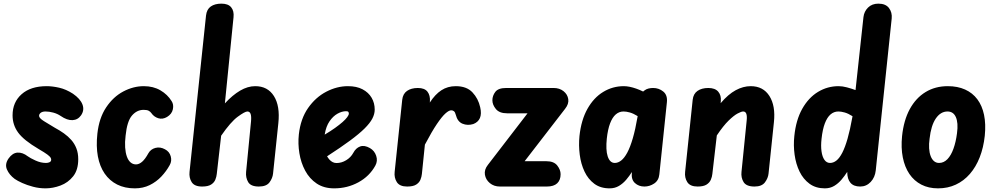

<svg xmlns="http://www.w3.org/2000/svg" viewBox="-20 -1024 5495 1054"><path d="M230 10Q195 10 161.8 1.2Q128.5 -7.5 102 -19.5Q75.5 -31.5 60.5 -42Q30.5 -64.5 18 -93.8Q5.5 -123 27 -154Q48.5 -184.5 76.2 -186.2Q104 -188 132.5 -166Q145 -156.5 174.5 -143Q204 -129.5 232.5 -129.5Q244 -129.5 252.5 -133.8Q261 -138 261 -147.5Q261 -153 257.5 -159Q254 -165 239.8 -175.8Q225.5 -186.5 192 -206Q110.5 -254 79.8 -296Q49 -338 49 -391Q49 -463 98.8 -507Q148.5 -551 236.5 -551Q267.5 -551 305 -542.5Q342.5 -534 380.5 -509.5Q420.5 -482 432.5 -450.8Q444.5 -419.5 425 -391Q407.5 -366 378 -364.5Q348.5 -363 313 -387.5Q294.5 -400 272 -406Q249.5 -412 230 -412Q213 -412 203.8 -405Q194.5 -398 194.5 -388Q194.5 -375.5 221.5 -358.8Q248.5 -342 280.5 -323Q307.5 -308.5 330.8 -292Q354 -275.5 371.8 -255.2Q389.5 -235 399.5 -209Q409.5 -183 409.5 -150Q409.5 -91 381.5 -56Q353.5 -21 312 -5.5Q270.5 10 230 10Z M720 10Q665 10 623.2 -11Q581.5 -32 554.5 -71.2Q527.5 -110.5 517.2 -165.8Q507 -221 514.5 -290Q524 -376.5 562.8 -434.5Q601.5 -492.5 656.8 -521.8Q712 -551 769.5 -551Q821.5 -551 860.5 -528.2Q899.5 -505.5 922 -469Q934.5 -450.5 929 -424.2Q923.5 -398 897 -382Q872.5 -367.5 848.8 -375Q825 -382.5 811 -403Q805.5 -411 796.2 -416Q787 -421 768.5 -421Q731.5 -421 704.5 -389.8Q677.5 -358.5 669.5 -279.5Q665 -243.5 667 -214.5Q669 -185.5 676.5 -164.5Q684 -143.5 696.8 -132.5Q709.5 -121.5 726.5 -121.5Q743.5 -121.5 760.2 -136Q777 -150.5 794.5 -182.5Q807 -205 833 -212Q859 -219 885.5 -204.5Q910 -192 917.2 -166Q924.5 -140 911.5 -117.5Q893.5 -84.5 866 -55.2Q838.5 -26 802 -8Q765.5 10 720 10Z M1089.5 0Q1047.5 0 1032.2 -24.2Q1017 -48.5 1020.5 -80.5L1111 -939Q1115 -973 1137.2 -988.5Q1159.5 -1004 1195.5 -1004Q1232.5 -1004 1249 -984Q1265.5 -964 1262 -930L1214.5 -456.5Q1256.5 -502 1298.2 -526.5Q1340 -551 1381 -551Q1449.5 -551 1483.8 -496.5Q1518 -442 1508 -348L1479 -71.5Q1476.5 -46 1459.5 -23Q1442.5 0 1401 0Q1357 0 1342.5 -24.2Q1328 -48.5 1331 -80.5L1358 -357.5Q1360.5 -385 1355.8 -398.5Q1351 -412 1338 -412Q1324.5 -412 1285.5 -383.5Q1246.5 -355 1194 -279L1170 -69Q1168.5 -53.5 1162 -37.5Q1155.5 -21.5 1138.8 -10.8Q1122 0 1089.5 0Z M1814.5 10Q1758 10 1718.5 -16.5Q1679 -43 1655.5 -86.8Q1632 -130.5 1623.5 -182.8Q1615 -235 1620.5 -286Q1630 -372 1671.2 -431Q1712.5 -490 1771 -520.5Q1829.5 -551 1890 -551Q1937.5 -551 1970.2 -533.8Q2003 -516.5 2020 -487.5Q2037 -458.5 2037 -422.5Q2037 -398 2024 -373Q2011 -348 1981.2 -318.5Q1951.5 -289 1901 -251.8Q1850.5 -214.5 1775.5 -166Q1781.5 -155.5 1789 -147.2Q1796.5 -139 1806.2 -134Q1816 -129 1827.5 -129Q1855 -129 1880.5 -144.5Q1906 -160 1919.5 -185Q1933.5 -211.5 1957 -220Q1980.5 -228.5 2011 -211Q2036 -196.5 2045.2 -168.5Q2054.5 -140.5 2040.5 -115Q2008.5 -56.5 1947.5 -23.2Q1886.5 10 1814.5 10ZM1762.5 -285Q1794.5 -304 1819 -321.5Q1843.5 -339 1860.5 -354Q1877.5 -369 1886.2 -381Q1895 -393 1895 -400.5Q1895 -406 1892.2 -409.8Q1889.5 -413.5 1879.5 -413.5Q1857 -413.5 1832.5 -399.8Q1808 -386 1789 -358.2Q1770 -330.5 1763 -288Z M2215 0Q2174 0 2158.5 -24.2Q2143 -48.5 2146.5 -80.5L2188 -476Q2191.5 -509 2214.5 -525Q2237.5 -541 2274 -541Q2311 -541 2326.8 -520.5Q2342.5 -500 2340 -467L2339.5 -461Q2368.5 -506 2403 -528.5Q2437.5 -551 2482 -551Q2541.5 -551 2573.5 -517Q2605.5 -483 2616 -435.5Q2624.5 -399 2614.5 -376Q2604.5 -353 2578 -343Q2547 -333.5 2519.2 -344.8Q2491.5 -356 2482 -394Q2478.5 -408 2472.2 -413.2Q2466 -418.5 2457 -418.5Q2444.5 -418.5 2425.2 -401.2Q2406 -384 2378.2 -343Q2350.5 -302 2312.5 -230L2296 -69Q2294.5 -53.5 2288 -37.5Q2281.5 -21.5 2264.8 -10.8Q2248 0 2215 0Z M2724.5 0Q2691.5 0 2669 -18.8Q2646.5 -37.5 2642 -65Q2637.5 -92.5 2658 -118.5L2876 -402H2763.5Q2721.5 -402 2702.2 -425.5Q2683 -449 2683 -473.5Q2683 -498.5 2699.2 -519.8Q2715.5 -541 2758.5 -541H3019.5Q3051.5 -541 3073.5 -523.5Q3095.5 -506 3099.5 -479.8Q3103.5 -453.5 3082 -426.5L2860 -139H2979.5Q3020.5 -139 3039 -115.5Q3057.5 -92 3057.5 -67.5Q3057.5 -35.5 3038.8 -17.8Q3020 0 2982 0Z M3326.5 10Q3276.5 10 3242.5 -15.2Q3208.5 -40.5 3188.8 -82.2Q3169 -124 3162.5 -175Q3156 -226 3161 -277Q3170.5 -365.5 3205 -426.8Q3239.5 -488 3291.5 -519.5Q3343.5 -551 3404.5 -551Q3419.5 -551 3436.8 -547.5Q3454 -544 3472.5 -537.5Q3491 -531 3510.5 -521.5L3518 -527.5Q3527.5 -535 3539.8 -538Q3552 -541 3565.5 -541Q3597 -541 3621 -521.5Q3645 -502 3641 -463L3599.5 -66.5Q3596 -33 3571 -16.5Q3546 0 3517.5 0Q3486.5 0 3465.5 -19.2Q3444.5 -38.5 3448.5 -75.5L3449 -80Q3435.5 -58.5 3418 -37.8Q3400.5 -17 3378 -3.5Q3355.5 10 3326.5 10ZM3311 -262.5Q3308 -233 3309 -208.5Q3310 -184 3315.8 -166.2Q3321.5 -148.5 3331.2 -139Q3341 -129.5 3355 -129.5Q3373 -129.5 3390.2 -143Q3407.5 -156.5 3423.5 -186.2Q3439.5 -216 3453.8 -264.8Q3468 -313.5 3480 -383.5L3480.5 -386.5Q3457 -401 3437.8 -406.5Q3418.5 -412 3403 -412Q3379 -412 3360.2 -395.8Q3341.5 -379.5 3329 -346.5Q3316.5 -313.5 3311 -262.5Z M3809.5 0Q3768.5 0 3753 -24.2Q3737.5 -48.5 3741 -80.5L3782.5 -476Q3786 -509 3809 -525Q3832 -541 3868.5 -541Q3905.5 -541 3922.8 -520.8Q3940 -500.5 3937 -468L3936 -457.5Q3977.5 -506.5 4018.8 -528.8Q4060 -551 4101 -551Q4169.5 -551 4203.8 -497Q4238 -443 4228.5 -353.5L4199 -71.5Q4196.5 -46 4179.2 -23Q4162 0 4122 0Q4077.5 0 4062.2 -24.2Q4047 -48.5 4050.5 -80.5L4079 -363Q4081.5 -386.5 4077 -399.2Q4072.5 -412 4059.5 -412Q4050 -412 4029.2 -401Q4008.5 -390 3979.5 -361.8Q3950.5 -333.5 3915 -280.5L3890.5 -69Q3889 -53.5 3882.2 -37.5Q3875.5 -21.5 3858.8 -10.8Q3842 0 3809.5 0Z M4508 10Q4458.5 10 4424 -15.2Q4389.5 -40.5 4369.2 -82.2Q4349 -124 4342 -175Q4335 -226 4340.5 -277Q4349.5 -365.5 4384 -426.8Q4418.5 -488 4470.5 -519.5Q4522.5 -551 4583.5 -551Q4604.5 -551 4629 -544.5Q4653.5 -538 4676.5 -529.5L4720 -930Q4723.5 -961 4745.2 -982.5Q4767 -1004 4802 -1004Q4842 -1004 4860.2 -979.8Q4878.5 -955.5 4875 -922L4787.5 -88.5Q4783.5 -50.5 4759.8 -25.2Q4736 0 4702 0Q4666 0 4648.5 -20.8Q4631 -41.5 4631 -79V-80.5Q4617 -58.5 4599.5 -37.8Q4582 -17 4559.5 -3.5Q4537 10 4508 10ZM4490 -262.5Q4485.5 -223 4489.8 -193Q4494 -163 4506 -146.2Q4518 -129.5 4536.5 -129.5Q4555 -129.5 4571.8 -142.8Q4588.5 -156 4603.8 -185.5Q4619 -215 4632.8 -263Q4646.5 -311 4659 -380.5L4660 -386Q4636.5 -401 4617 -406.5Q4597.5 -412 4582.5 -412Q4558 -412 4539.2 -395.8Q4520.5 -379.5 4508 -346.5Q4495.5 -313.5 4490 -262.5Z M5129.5 10Q5077.5 10 5037.8 -10.5Q4998 -31 4972.2 -69Q4946.5 -107 4936 -159.8Q4925.5 -212.5 4932 -277Q4941 -363.5 4974.2 -424.8Q5007.5 -486 5060.8 -518.5Q5114 -551 5183 -551Q5237 -551 5278 -532.5Q5319 -514 5345.2 -479Q5371.5 -444 5382 -393.5Q5392.5 -343 5386 -278.5Q5379 -213.5 5358.2 -160.5Q5337.5 -107.5 5304.2 -69.2Q5271 -31 5227 -10.5Q5183 10 5129.5 10ZM5083 -262.5Q5079 -234 5080.5 -209.8Q5082 -185.5 5088.8 -167.5Q5095.5 -149.5 5107.2 -139.5Q5119 -129.5 5135 -129.5Q5161 -129.5 5181 -150.2Q5201 -171 5214.2 -208Q5227.5 -245 5233.5 -292.5Q5237.5 -321.5 5235.8 -343.8Q5234 -366 5227.2 -381.2Q5220.5 -396.5 5209 -404.2Q5197.5 -412 5181.5 -412Q5143.5 -412 5117.2 -373.5Q5091 -335 5083 -262.5Z"/></svg>

Font: Edu SA Hand
Style: Regular
Weight: 400
Designer: Tina and Corey Anderson, Eben Sorkin, Mirko Velimirovic
Foundry: Google for Education
Version: Version 2.000